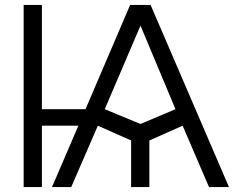

<svg xmlns="http://www.w3.org/2000/svg" viewBox="-20 -759 991 779"><path d="M76 0H150V-249H298L191 0H269L377 -249L512 -189V0H586V-189L721 -249L828 0H909L591 -739H508L327 -316H150V-739H76ZM405 -316 550 -655 692 -316 550 -256Z"/></svg>

Font: Involve
Style: Regular
Weight: 400
Designer: Stefan Peev
Foundry: Context Ltd.
Version: Version 1.001